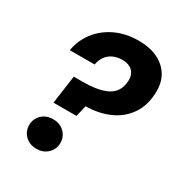

<svg xmlns="http://www.w3.org/2000/svg" viewBox="-170 -829 891 953"><g transform="rotate(30 275.5 -352.5)"><path d="M136 -234 159 -396H212Q251 -396 285 -401.5Q319 -407 345.5 -419.5Q372 -432 387 -455Q402 -478 404 -513Q405 -537 396.5 -553.5Q388 -570 370.5 -579.5Q353 -589 327 -589Q297 -589 274 -578Q251 -567 237 -547Q223 -527 218 -500H76Q86 -560 122.5 -608Q159 -656 217.5 -684Q276 -712 351 -712Q414 -712 460 -689.5Q506 -667 530 -626Q554 -585 551 -527Q548 -454 512.5 -403Q477 -352 417.5 -325.5Q358 -299 283 -298L268 -234ZM177 7Q137 7 112 -17.5Q87 -42 87 -78Q87 -113 112 -137.5Q137 -162 177 -162Q216 -162 241 -137.5Q266 -113 266 -78Q266 -42 241 -17.5Q216 7 177 7Z"/></g></svg>

Font: DM Sans Black
Style: Italic
Weight: 900
Italic angle: -10°
Designer: Colophon Foundry, Jonny Pinhorn
Foundry: Colophon Foundry
Version: Version 4.004;gftools[0.9.30]